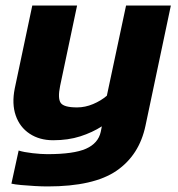

<svg xmlns="http://www.w3.org/2000/svg" viewBox="-20 -494 641 690"><path d="M151 176Q130 176 104.5 174.5Q79 173 56.5 171Q34 169 21 166L47 47Q66 53 97 56.5Q128 60 150 60Q245 60 289 40.5Q333 21 342 -20L346 -40Q312 -18 268.5 -4Q225 10 171 10Q122 10 86.5 -13.5Q51 -37 36.5 -79Q22 -121 33 -176L96 -474H257L196 -185Q187 -141 198 -124.5Q209 -108 257 -108Q286 -108 314.5 -120Q343 -132 364 -150L433 -474H594L503 -43Q481 63 399 119.5Q317 176 151 176Z"/></svg>

Font: Kanit SemiBold
Style: Italic
Weight: 600
Italic angle: -12°
Designer: Katatrad Team
Foundry: CadsonDemak
Version: Version 2.000; ttfautohint (v1.8.3)